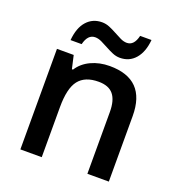

<svg xmlns="http://www.w3.org/2000/svg" viewBox="-134 -857 903 969"><g transform="rotate(20 317.5 -372.5)"><path d="M557.1 0H441.9V-332Q441.9 -394.5 416.7 -425.3Q391.6 -456.1 336.9 -456.1Q264.2 -456.1 230.5 -413.1Q196.8 -370.1 196.8 -269V0H82V-540H171.9L188 -469.2H193.8Q218.3 -507.8 263.2 -528.8Q308.1 -549.8 362.8 -549.8Q557.1 -549.8 557.1 -352.1ZM395 -606Q374.5 -606 354.7 -614.5Q335 -623 315.9 -633.5Q296.9 -644 278.8 -652.6Q260.7 -661.1 244.1 -661.1Q204.6 -661.1 190.9 -605H131.3Q137.2 -672.9 169.2 -708.5Q201.2 -744.1 251 -744.1Q272 -744.1 292 -735.6Q312 -727.1 331.1 -716.6Q350.1 -706.1 367.9 -697.5Q385.7 -689 402.3 -689Q440.9 -689 454.1 -745.1H515.1Q509.3 -679.7 477.5 -642.8Q445.8 -606 395 -606Z"/></g></svg>

Font: JBL Sans
Style: Semibold
Weight: 600
Version: Version 1.10